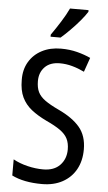

<svg xmlns="http://www.w3.org/2000/svg" viewBox="-62 -983 579 1032"><g transform="rotate(5 227.0 -466.5)"><path d="M413 -195Q413 -133 387.5 -87Q362 -41 315 -15.5Q268 10 205 10Q106 10 42 -22V-109Q76 -90 119.5 -79.5Q163 -69 204 -69Q263 -69 295 -102.5Q327 -136 327 -187Q327 -221 315 -245Q303 -269 275 -289Q247 -309 199 -331Q151 -354 117.5 -380.5Q84 -407 66 -444.5Q48 -482 48 -538Q47 -594 72 -636Q97 -678 141.5 -701Q186 -724 244 -724Q291 -724 331.5 -713.5Q372 -703 404 -688L377 -611Q344 -627 311 -636Q278 -645 245 -645Q192 -645 163.5 -615.5Q135 -586 135 -540Q135 -504 146.5 -480.5Q158 -457 185 -437.5Q212 -418 259 -396Q336 -360 374.5 -314Q413 -268 413 -195ZM373 -934Q360 -913 336 -884.5Q312 -856 284.5 -828.5Q257 -801 236 -783H182V-794Q208 -831 232.5 -870Q257 -909 273 -943H373Z"/></g></svg>

Font: Noto Sans Myanmar Condensed
Style: Regular
Weight: 400
Width: 3
Designer: Monotype Design Team
Foundry: Monotype Imaging Inc.
Version: Version 2.107; ttfautohint (v1.8.4.7-5d5b)